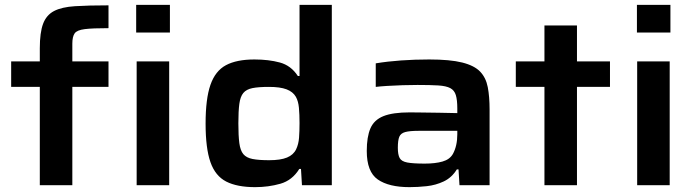

<svg xmlns="http://www.w3.org/2000/svg" viewBox="-20 -763 2866 791"><path d="M541 -629V-743H680V-629ZM144 0V-405H26V-510H144V-564Q144 -629 157.5 -665Q171 -701 202.5 -717.5Q234 -734 289 -737.5Q344 -741 427 -741V-647Q361 -647 329 -643Q297 -639 287.5 -625.5Q278 -612 278 -583V-510H427V-405H278V0ZM543 0V-510H677V0Z M1031 8Q957 8 912 -15Q867 -38 847 -95Q827 -152 827 -254Q827 -356 847 -413.5Q867 -471 911 -494.5Q955 -518 1028 -518Q1087 -518 1133 -505.5Q1179 -493 1207 -450H1214V-743H1347V0H1224L1220 -67H1213Q1184 -20 1135 -6Q1086 8 1031 8ZM1089 -103Q1136 -103 1162.5 -114Q1189 -125 1200 -148Q1210 -169 1212 -195.5Q1214 -222 1214 -256Q1214 -292 1211.5 -319Q1209 -346 1199 -364Q1187 -385 1160.5 -395Q1134 -405 1088 -405Q1045 -405 1020 -400Q995 -395 982.5 -380Q970 -365 966 -335Q962 -305 962 -255Q962 -204 966 -173.5Q970 -143 982.5 -128Q995 -113 1020.5 -108Q1046 -103 1089 -103Z M1667 8Q1582 8 1536.5 -23.5Q1491 -55 1491 -141Q1491 -199 1506 -234Q1521 -269 1559.5 -284.5Q1598 -300 1668 -300Q1682 -300 1716 -299.5Q1750 -299 1790.5 -298.5Q1831 -298 1864 -297V-316Q1864 -351 1858 -371Q1852 -391 1835 -400Q1818 -409 1785.5 -411Q1753 -413 1700 -413Q1673 -413 1639 -412Q1605 -411 1574.5 -409Q1544 -407 1528 -405V-502Q1576 -510 1632 -514Q1688 -518 1748 -518Q1834 -518 1884 -505.5Q1934 -493 1958 -468Q1982 -443 1989.5 -404Q1997 -365 1997 -312V0H1873L1869 -65H1862Q1841 -31 1808 -15.5Q1775 0 1738 4Q1701 8 1667 8ZM1730 -89Q1773 -89 1803 -97.5Q1833 -106 1846 -129Q1864 -162 1864 -210V-224H1704Q1668 -224 1649.5 -219Q1631 -214 1625 -199.5Q1619 -185 1619 -154Q1619 -126 1626.5 -112Q1634 -98 1658 -93.5Q1682 -89 1730 -89Z M2223 0V-405H2105V-510H2223V-658H2357V-510H2493V-405H2357V0Z M2604 -629V-743H2742V-629ZM2605 0V-510H2739V0Z"/></svg>

Font: Saira Expanded SemiBold
Style: Regular
Weight: 600
Width: 7
Designer: Hector Gatti with collaboration of the Omnibus-Type team
Foundry: Omnibus-Type
Version: Version 1.100; ttfautohint (v1.8.3)